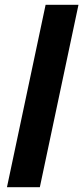

<svg xmlns="http://www.w3.org/2000/svg" viewBox="-20 -780 347 800"><path d="M9 0 170 -760H307L146 0Z"/></svg>

Font: Noto Sans SemiCondensed
Style: Bold Italic
Weight: 700
Width: 4
Italic angle: -12°
Designer: Monotype Design Team
Foundry: Monotype Imaging Inc.
Version: Version 2.013; ttfautohint (v1.8.4.7-5d5b)